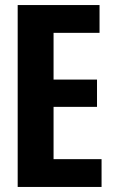

<svg xmlns="http://www.w3.org/2000/svg" viewBox="-20 -740 460 760"><path d="M50 0V-720H192V0ZM122 0V-110H382V0ZM122 -317V-425H364V-317ZM122 -610V-720H374V-610Z"/></svg>

Font: Instrument Sans Condensed
Style: Bold
Weight: 700
Width: 3
Designer: Rodrigo Fuenzalida
Foundry: fragTYPE
Version: Version 1.000;gftools[0.9.28]